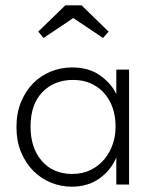

<svg xmlns="http://www.w3.org/2000/svg" viewBox="-20 -695 570 723"><path d="M250 8Q210 8 172.5 -7Q135 -22 106 -51Q77 -80 59.5 -121.5Q42 -163 42 -217Q42 -269 59 -310.5Q76 -352 104.5 -381Q133 -410 171 -425.5Q209 -441 252 -441Q314 -441 356 -411.5Q398 -382 418 -341V-433H466V0H418V-102Q398 -54 354.5 -23Q311 8 250 8ZM252 -40Q292 -40 322.5 -55.5Q353 -71 373.5 -96Q394 -121 404.5 -152Q415 -183 415 -213V-224Q415 -256 405 -286.5Q395 -317 375 -341Q355 -365 325 -379.5Q295 -394 255 -394Q184 -394 139.5 -348Q95 -302 95 -218Q95 -138 137.5 -89Q180 -40 252 -40ZM124 -576 226 -675H287L389 -576L368 -552L256 -627L144 -552Z"/></svg>

Font: Tilda Sans Light
Style: Regular
Weight: 300
Designer: ParaType Ltd
Foundry: ParaType Ltd
Version: Version 1.009